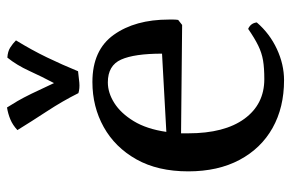

<svg xmlns="http://www.w3.org/2000/svg" viewBox="-158 -636 812 535"><g transform="rotate(-90 247.5 -369.0)"><path d="M143 -250Q143 -149 183.5 -93.5Q224 -38 294 -38Q325 -38 346 -41.5Q367 -45 387.5 -55Q408 -65 434 -83Q450 -76 452 -59Q421 -23 378 -3Q335 17 291 17Q215 17 158 -15Q101 -47 69 -107Q37 -167 37 -250Q37 -335 70.5 -394.5Q104 -454 160.5 -485.5Q217 -517 286 -517Q375 -517 417.5 -457.5Q460 -398 460 -304Q460 -297 460 -291Q460 -285 459 -278L445 -267L143 -270ZM285 -474Q256 -474 227.5 -456Q199 -438 177 -402Q155 -366 147 -311L365 -323Q365 -400 348.5 -437Q332 -474 285 -474ZM152 -726Q166 -739 181.5 -745.5Q197 -752 215 -755Q224 -741 233 -725.5Q242 -710 253.5 -686.5Q265 -663 283 -624Q301 -658 317 -693Q333 -728 354 -754Q371 -753 382 -746Q393 -739 402 -730Q375 -686 354.5 -643.5Q334 -601 316 -557Q301 -555 284.5 -553.5Q268 -552 255 -556Q233 -600 204.5 -643.5Q176 -687 152 -726Z"/></g></svg>

Font: Alike
Style: Regular
Weight: 400
Designer: Sveta Sebyakina
Foundry: Cyreal (www.cyreal.org)
Version: Version 1.301; ttfautohint (v1.8.4.7-5d5b)